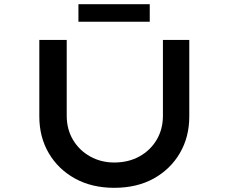

<svg xmlns="http://www.w3.org/2000/svg" viewBox="-20 -892 1093 918"><path d="M526 6Q419 6 338.5 -38.5Q258 -83 213 -160Q168 -237 168 -335V-701H299V-339Q299 -274 329 -223.5Q359 -173 411 -144Q463 -115 526 -115Q594 -115 646.5 -144Q699 -173 729 -223.5Q759 -274 759 -339V-701H885V-335Q885 -237 840 -160Q795 -83 715 -38.5Q635 6 526 6ZM355 -788V-872H696V-788Z"/></svg>

Font: Lexend Zetta Medium
Style: Regular
Weight: 500
Designer: Bonnie Shaver-Troup, Thomas Jockin
Foundry: Lexend
Version: Version 1.007